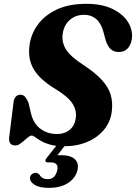

<svg xmlns="http://www.w3.org/2000/svg" viewBox="-20 -734 694 980"><path d="M280.5 -6.5H323.5L264 70L236.5 63Q248 60.5 260.2 59.2Q272.5 58 291 58Q341 58 362.8 79.2Q384.5 100.5 374.5 137.5Q364 177 325.8 201Q287.5 225 229.5 225Q181 225 155.8 208.8Q130.5 192.5 133.5 170.5Q135.5 160.5 143.2 154.5Q151 148.5 159.5 148.5Q167.5 147.5 172.5 150.5Q177.5 153.5 181.5 157.5Q188.5 170 199.2 175.2Q210 180.5 224.5 180.5Q261 180.5 272 136Q277 116.5 269 105.8Q261 95 240 95H225.5Q213 95 212 87.8Q211 80.5 219.5 70.5ZM307 12.5Q264.5 12.5 235.8 4.2Q207 -4 189 -14.8Q171 -25.5 160 -33.8Q149 -42 141.5 -42Q134.5 -42 124.8 -34.5Q115 -27 103.8 -17Q92.5 -7 81.2 0.8Q70 8.5 59 8.5Q42 8.5 33.5 -0.8Q25 -10 26.5 -30L48.5 -207Q50 -228 59.5 -239.2Q69 -250.5 84 -250.5Q98.5 -250.5 107.5 -240.5Q116.5 -230.5 125 -211L139 -152Q151.5 -102 187.2 -76Q223 -50 269.5 -50Q297 -50 317.2 -59.5Q337.5 -69 350 -86.5Q362.5 -104 366 -127Q373.5 -167.5 350.8 -204Q328 -240.5 262.5 -280Q185.5 -326.5 153.8 -377.8Q122 -429 130 -498Q136.5 -556.5 171.2 -605.8Q206 -655 268.5 -684.8Q331 -714.5 420.5 -714.5Q498 -714.5 550.8 -690Q603.5 -665.5 629.8 -626.8Q656 -588 654 -546Q652 -512.5 634.8 -490.5Q617.5 -468.5 586 -468.5Q561.5 -468.5 545.8 -482.5Q530 -496.5 519 -529.5L508 -571Q496 -615.5 470.8 -637Q445.5 -658.5 410 -658.5Q378.5 -658.5 355 -645.5Q331.5 -632.5 317.5 -610.8Q303.5 -589 300 -561.5Q294 -518.5 316.5 -482.2Q339 -446 401 -405.5Q465.5 -363.5 499.5 -326.2Q533.5 -289 544.8 -250.8Q556 -212.5 551 -168.5Q545.5 -115.5 513.2 -74.8Q481 -34 428 -10.8Q375 12.5 307 12.5Z"/></svg>

Font: Fraunces
Style: Bold Italic
Weight: 700
Italic angle: -16°
Version: Version 1.000;[b76b70a41]